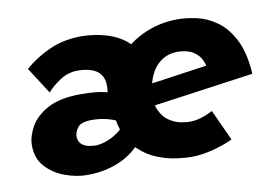

<svg xmlns="http://www.w3.org/2000/svg" viewBox="-58 -550 951 654"><g transform="rotate(-10 418.0 -223.0)"><path d="M555 12Q537 12 505.5 8Q474 4 439.5 -9.5Q405 -23 376 -50.5Q347 -78 331.5 -123.5Q316 -169 324 -238Q332 -302 369.5 -351.5Q407 -401 465 -429.5Q523 -458 590 -458Q619 -458 654.5 -450.5Q690 -443 723.5 -419.5Q757 -396 780.5 -351Q804 -306 809 -231L416 -176L411 -250L691 -290L661 -278Q655 -307 640.5 -322.5Q626 -338 607.5 -343.5Q589 -349 570 -349Q542 -349 519.5 -335.5Q497 -322 482.5 -297Q468 -272 463 -237Q457 -192 469 -166Q481 -140 501 -127Q521 -114 540.5 -110.5Q560 -107 569 -107Q590 -107 610 -113Q630 -119 651 -130L700 -23Q666 -7 627.5 2.5Q589 12 555 12ZM195 11Q159 11 120 -3Q81 -17 54 -46Q27 -75 27 -121Q27 -151 45.5 -184.5Q64 -218 106.5 -241Q149 -264 221 -264Q249 -264 270 -262Q291 -260 308.5 -255.5Q326 -251 343.5 -242.5Q361 -234 381 -220L349 -141Q331 -153 312.5 -159.5Q294 -166 276.5 -168.5Q259 -171 244 -171Q205 -171 193.5 -155Q182 -139 182 -125Q182 -109 191 -99.5Q200 -90 214.5 -86.5Q229 -83 244 -83Q270 -85 296 -98Q322 -111 336 -127L341 -165L393 -162L380 -62Q358 -38 330 -22Q302 -6 268 2.5Q234 11 195 11ZM309 -223 313 -259Q317 -289 308.5 -306.5Q300 -324 285 -332Q270 -340 254 -342.5Q238 -345 226 -345Q191 -345 162.5 -326Q134 -307 118 -288L59 -380Q95 -412 145 -435Q195 -458 259 -458Q273 -458 298 -455Q323 -452 352 -442.5Q381 -433 405.5 -414.5Q430 -396 444 -365.5Q458 -335 452 -289L449 -269Z"/></g></svg>

Font: Josefin Sans Thin
Style: Bold Italic
Weight: 700
Italic angle: -7°
Version: Version 2.000